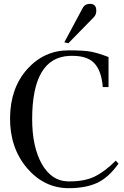

<svg xmlns="http://www.w3.org/2000/svg" viewBox="-20 -967 648 1003"><path d="M585 -128 599 -112Q546 -38 486 -11Q426 16 339 16Q211 16 121 -89Q31 -196 32.5 -351.5Q34 -507 122 -605.5Q210 -704 339 -704Q421 -704 458 -696.5Q495 -689 547 -669V-512H517Q510 -600 470 -639.5Q430 -679 342 -675Q148 -666 148 -344Q148 -202 198 -111Q250 -21 334 -19.5Q418 -18 472 -43.5Q526 -69 585 -128ZM483 -911Q483 -890 470 -877L337 -741L316 -746L413 -927Q424 -947 450 -947Q483 -947 483 -911Z"/></svg>

Font: GFS Didot
Style: Regular
Weight: 400
Designer: Takis Katsoulidis and George D. Matthiopoulos
Foundry: Takis Katsoulidis and George D. Matthiopoulos
Version: Version 1.0